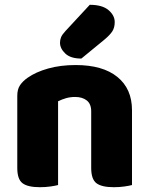

<svg xmlns="http://www.w3.org/2000/svg" viewBox="-20 -772 623 800"><path d="M530 -1Q519 2 498.5 5Q478 8 454 8Q404 8 382 -8.5Q360 -25 360 -72V-308Q360 -339 341.5 -353.5Q323 -368 293 -368Q273 -368 255.5 -363Q238 -358 222 -350V-1Q211 2 190.5 5Q170 8 146 8Q96 8 74 -8.5Q52 -25 52 -72V-373Q52 -400 63.5 -417Q75 -434 95 -448Q129 -472 180.5 -486.5Q232 -501 295 -501Q408 -501 469 -451.5Q530 -402 530 -313ZM354 -752Q406 -752 432 -730Q458 -708 458 -680Q458 -657 448 -641.5Q438 -626 414 -606L319 -528Q274 -528 252 -549Q230 -570 230 -594Q230 -606 234.5 -617Q239 -628 253 -643Z"/></svg>

Font: Baloo Thambi 2 ExtraBold
Style: Regular
Weight: 800
Designer: Aadarsh Rajan and Ek Type
Foundry: Ek Type
Version: Version 1.640;hotconv 1.0.111;makeotfexe 2.5.65597; ttfautoh